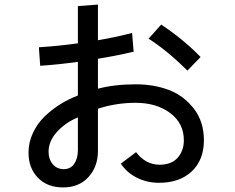

<svg xmlns="http://www.w3.org/2000/svg" viewBox="-20 -777 1040 851"><path d="M195.3 -104.5Q195.3 -71.3 213.9 -49.3Q232.4 -27.3 262.7 -27.3Q293 -27.3 309.1 -51.3Q325.2 -75.2 325.2 -111.3V-256.8Q269.5 -233.4 232.4 -192.4Q195.3 -151.4 195.3 -104.5ZM638.7 -605.5 694.3 -668Q792 -603.5 869.1 -524.4L810.5 -463.9Q721.7 -552.7 638.7 -605.5ZM106.4 -100.6Q106.4 -146.5 126.5 -189Q146.5 -231.4 179.7 -262.7Q212.9 -293.9 249.5 -316.4Q286.1 -338.9 325.2 -353.5V-502.9Q243.2 -491.2 158.2 -485.4L152.3 -567.4Q241.2 -573.2 325.2 -585V-750L414.1 -756.8V-598.6Q499 -613.3 565.4 -630.9L572.3 -547.9Q499 -530.3 414.1 -516.6V-383.8Q487.3 -403.3 582 -403.3Q662.1 -403.3 728 -378.4Q793.9 -353.5 838.9 -295.9Q883.8 -238.3 883.8 -155.3Q883.8 -68.4 830.1 -17.6Q776.4 33.2 685.5 33.2Q630.9 33.2 585.9 10.3Q541 -12.7 515.6 -51.8L583 -102.5Q626 -46.9 687.5 -46.9Q740.2 -46.9 767.6 -78.1Q794.9 -109.4 794.9 -155.3Q794.9 -230.5 734.4 -275.9Q673.8 -321.3 581.1 -321.3Q493.2 -321.3 414.1 -294.9V-108.4Q414.1 -38.1 372.1 7.8Q330.1 53.7 259.8 53.7Q189.5 53.7 147.9 10.7Q106.4 -32.2 106.4 -100.6Z"/></svg>

Font: Gothic A1 Medium
Style: Regular
Weight: 500
Designer: HanYang I&C Co.,Ltd.
Foundry: HanYang I&C Co.,Ltd.
Version: Version 2.50